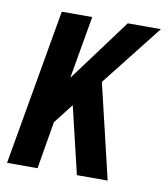

<svg xmlns="http://www.w3.org/2000/svg" viewBox="-67 -583 558 639"><g transform="rotate(10 212.5 -263.5)"><path d="M-1 0 91 -527H194L157 -315L314 -527H426L263 -320L339 0H235L181 -227L129 -160L102 0Z"/></g></svg>

Font: Archivo ExtraCondensed SemiBold
Style: Italic
Weight: 600
Width: 2
Italic angle: -10°
Designer: Hector Gatti
Foundry: Omnibus-Type
Version: Version 2.001